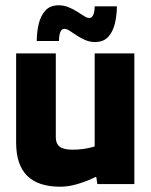

<svg xmlns="http://www.w3.org/2000/svg" viewBox="-20 -696 571 726"><path d="M41 -157V-494H191V-177Q191 -153 205.5 -141.5Q220 -130 254 -130Q295 -130 330.5 -140Q366 -150 376 -156V-46Q359 -35 330 -21.5Q301 -8 269 1Q237 10 208 10Q124 10 82.5 -31.5Q41 -73 41 -157ZM488 -494V0H348L344 -27H338V-494ZM422 -672Q422 -641 415 -609.5Q408 -578 390 -557.5Q372 -537 339 -537Q320 -537 302.5 -544.5Q285 -552 270 -562Q255 -572 243.5 -579.5Q232 -587 224 -587Q215 -587 210.5 -579.5Q206 -572 204.5 -561Q203 -550 203 -541H119Q119 -573 126 -604Q133 -635 151 -655.5Q169 -676 202 -676Q221 -676 238.5 -669Q256 -662 271 -652.5Q286 -643 297.5 -635.5Q309 -628 317 -628Q326 -628 330.5 -635.5Q335 -643 336.5 -653Q338 -663 338 -672Z"/></svg>

Font: Blinker
Style: Regular
Weight: 400
Designer: Juergen Huber
Foundry: supertype
Version: 1.017